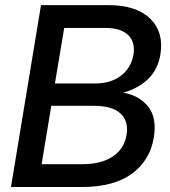

<svg xmlns="http://www.w3.org/2000/svg" viewBox="-20 -748 680 768"><path d="M23.9 0 144 -727.5H413.1Q525.4 -727.5 580.8 -673.3Q636.2 -619.1 621.6 -529.8Q611.3 -469.2 572.3 -431.9Q533.2 -394.5 473.6 -377.4V-377Q535.2 -367.2 571.8 -322.5Q608.4 -277.8 595.2 -197.8Q580.6 -107.4 508.3 -53.7Q436 0 307.1 0ZM146.5 -91.3H310.1Q384.3 -91.3 430.7 -121.8Q477.1 -152.3 486.3 -209.5Q495.1 -263.2 462.2 -293.9Q429.2 -324.7 356.9 -324.7H185.1ZM199.7 -414.1H360.8Q422.9 -414.1 463.9 -445.3Q504.9 -476.6 513.7 -529.3Q522 -579.1 492.7 -607.7Q463.4 -636.2 401.9 -636.2H236.8Z"/></svg>

Font: Inter Display Medium
Style: Italic
Weight: 500
Italic angle: -9.39999°
Designer: Rasmus Andersson
Foundry: rsms
Version: Version 4.000;git-a52131595